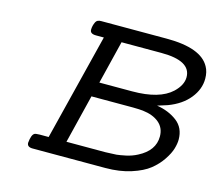

<svg xmlns="http://www.w3.org/2000/svg" viewBox="-99 -820 1073 946"><g transform="rotate(15 437.0 -347.0)"><path d="M112.8 -22Q116.7 -64 131.8 -71.8Q136.7 -74.7 157.2 -75.2H203.1L338.9 -619.1H298.8Q268.1 -619.1 268.1 -640.1Q268.1 -660.2 277.8 -680.2Q284.7 -694.3 306.2 -693.8H640.1Q815.9 -693.8 859.9 -611.8Q874 -586.9 874 -551.8Q874 -498.5 836.4 -451.7Q798.8 -404.8 730 -378.9Q712.9 -373 679.2 -362.8Q740.2 -353 782.7 -320.6Q825.2 -288.1 825.2 -228Q825.2 -208 817.6 -181.9Q810.1 -155.8 788.1 -122.8Q766.1 -89.8 733.2 -63.5Q700.2 -37.1 642.6 -18.6Q585 0 512.2 0H141.1Q112.8 0 112.8 -22ZM293.9 -75.2H493.2Q533.2 -76.2 548.6 -77.6Q564 -79.1 594.5 -85.4Q625 -91.8 651.9 -106Q731.9 -147 731.9 -219.2Q731.9 -263.2 700.9 -289.1Q669.9 -314.9 618.2 -320.8Q601.1 -322.8 566.9 -323.2H355ZM375 -398.9H542Q681.2 -398.9 743.2 -457Q783.2 -495.1 783.2 -535.2Q783.2 -619.1 632.8 -619.1H429.2Z"/></g></svg>

Font: CMU Concrete
Style: BoldItalic
Weight: 700
Italic angle: -14.04°
Version: Version 0.7.0